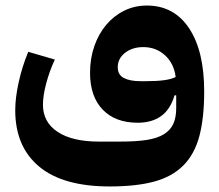

<svg xmlns="http://www.w3.org/2000/svg" viewBox="-20 -443 792 693"><path d="M376 230Q207 230 121 158Q35 86 35 -45Q35 -90 47.5 -146.5Q60 -203 82 -256L178 -228Q158 -185 146.5 -141Q135 -97 135 -65Q135 -2 188 33Q241 68 336 68H416Q472 68 510 62Q548 56 571.5 41.5Q595 27 605.5 4Q616 -19 616 -53V-99H610Q595 -48 561.5 -24Q528 0 477 0Q396 0 350.5 -47.5Q305 -95 305 -180Q305 -232 320.5 -276.5Q336 -321 363.5 -353.5Q391 -386 428.5 -404.5Q466 -423 510 -423Q608 -423 662.5 -341Q717 -259 717 -113Q717 -17 699.5 48.5Q682 114 641.5 154.5Q601 195 536 212.5Q471 230 376 230ZM508 -150Q546 -150 572 -153.5Q598 -157 614 -165Q608 -214 575.5 -243.5Q543 -273 497 -273Q458 -273 431.5 -252.5Q405 -232 405 -200Q405 -173 427 -161.5Q449 -150 487 -150Z"/></svg>

Font: IBM Plex Arabic
Style: Bold
Weight: 700
Designer: Mike Abbink, Paul van der Laan, Pieter van Rosmalen, Wael Morcos, Khajak Apelian
Foundry: Bold Monday
Version: Version 1.0